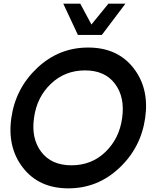

<svg xmlns="http://www.w3.org/2000/svg" viewBox="-20 -1020 855 1050"><path d="M326 -1000H419L480 -886L573 -1000H666L537 -829H406ZM632.5 -101.5Q514 10 354 10Q194 10 106.5 -101.5Q19 -213 42 -375Q65 -537 183.5 -648.5Q302 -760 462 -760Q622 -760 709.5 -648.5Q797 -537 774 -375Q751 -213 632.5 -101.5ZM648 -375Q664 -488 609 -561.5Q554 -635 445 -635Q335 -635 258 -561.5Q181 -488 166 -375Q150 -263 205.5 -189.5Q261 -116 371 -116Q481 -116 557 -189.5Q633 -263 648 -375Z"/></svg>

Font: Oakes Grotesk
Style: Bold Italic
Weight: 600
Italic angle: -8°
Designer: Samuel Oakes
Foundry: Samuel Oakes
Version: Version 1.000;PS 001.000;hotconv 1.0.88;makeotf.lib2.5.64775